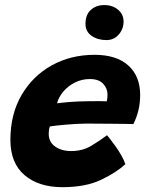

<svg xmlns="http://www.w3.org/2000/svg" viewBox="-20 -754 598 776"><path d="M486.5 -90.5Q449.5 -56 387.5 -26.8Q325.5 2.5 232 2.5Q136.5 2.5 79.2 -46.2Q22 -95 22 -188.5Q22 -292.5 67.2 -370Q112.5 -447.5 189.5 -490Q266.5 -532.5 362 -532.5Q450.5 -532.5 498.5 -489.5Q546.5 -446.5 546.5 -369.5Q546.5 -307 519 -252.5Q512.5 -253 487.8 -253.2Q463 -253.5 431.8 -253.8Q400.5 -254 372.5 -254.2Q344.5 -254.5 331 -254.5Q288.5 -254 246 -250.2Q203.5 -246.5 181.5 -243Q177 -231 177 -212.5Q177 -180 202.8 -161.8Q228.5 -143.5 267.5 -143.5Q313.5 -143.5 348.5 -164.5Q383.5 -185.5 412.5 -207.5Q415 -205 425 -192.2Q435 -179.5 447.8 -161.5Q460.5 -143.5 471.2 -124.5Q482 -105.5 486.5 -90.5ZM210.5 -336.5Q228 -339 261.8 -341.8Q295.5 -344.5 338 -345Q362.5 -345.5 384 -345.2Q405.5 -345 411.5 -344.5Q413 -351 413.8 -358.2Q414.5 -365.5 414.5 -373Q414 -397.5 396.5 -416Q379 -434.5 343 -434.5Q310.5 -434.5 282.8 -420.5Q255 -406.5 236 -384Q217 -361.5 210.5 -336.5ZM401 -733.5Q435.5 -733.5 457.5 -714.5Q479.5 -695.5 479.5 -667Q479.5 -637 460 -614.5Q440.5 -592 410 -592Q375 -592 350.2 -609.2Q325.5 -626.5 325.5 -657Q325.5 -694.5 347 -714Q368.5 -733.5 401 -733.5Z"/></svg>

Font: Grandstander
Style: Bold Italic
Weight: 700
Italic angle: -15°
Designer: Tyler Finck
Foundry: Etcetera Type Co
Version: Version 1.200; ttfautohint (v1.8.3)